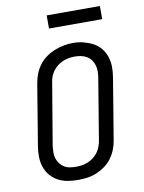

<svg xmlns="http://www.w3.org/2000/svg" viewBox="-99 -990 799 1066"><g transform="rotate(-10 300.0 -457.0)"><path d="M253 8Q223 8 194 3Q165 -2 140.5 -15.5Q116 -29 98 -50.5Q80 -72 71 -99Q62 -126 61.5 -155.5Q61 -185 66 -215L123 -560Q127 -586 137 -611.5Q147 -637 163.5 -659.5Q180 -682 203 -698.5Q226 -715 252 -725.5Q278 -736 304 -741Q330 -746 357 -746Q387 -746 415 -739Q443 -732 468 -719Q493 -706 511 -684.5Q529 -663 538 -636Q547 -609 547.5 -579.5Q548 -550 543 -520L486 -175Q482 -149 472 -123.5Q462 -98 445.5 -75.5Q429 -53 406 -36.5Q383 -20 357.5 -9.5Q332 1 305.5 4.5Q279 8 253 8ZM254 -66Q272 -66 289 -68.5Q306 -71 322.5 -78Q339 -85 353.5 -96Q368 -107 379 -122Q390 -137 396 -153.5Q402 -170 405 -187L462 -532Q465 -550 465 -568Q465 -586 460 -602.5Q455 -619 445 -632.5Q435 -646 420.5 -654.5Q406 -663 388.5 -666.5Q371 -670 353 -670Q336 -670 319 -667Q302 -664 285.5 -657Q269 -650 254.5 -638.5Q240 -627 229.5 -612.5Q219 -598 213 -581.5Q207 -565 205 -548L147 -203Q145 -185 144.5 -167Q144 -149 149 -133Q154 -117 164 -103.5Q174 -90 188 -81Q202 -72 219 -69Q236 -66 254 -66ZM240 -848V-922H540V-848Z"/></g></svg>

Font: Iosevka Slab Extended Oblique
Style: Regular
Weight: 400
Width: 7
Italic angle: -9°
Monospace: yes
Designer: Belleve Invis
Foundry: Belleve Invis
Version: Version 11.1.0; ttfautohint (v1.8.3)